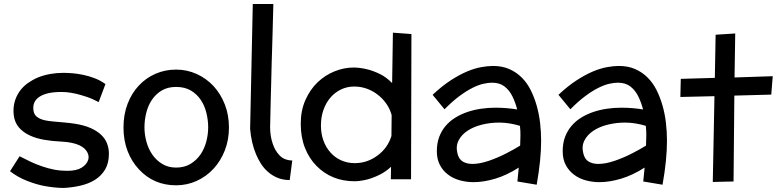

<svg xmlns="http://www.w3.org/2000/svg" viewBox="-20 -869 3856 952"><path d="M520 -106.9Q520 -60.5 501.5 -29.1Q482.9 2.4 451.2 22.5Q419.9 42 378.9 51.5Q337.9 61 293.9 63Q248 62 203.1 53.7Q163.6 46.9 115.7 28.3Q67.9 9.8 29.8 -20L77.1 -94.2Q104 -80.1 132.1 -66.9Q160.2 -53.7 189.5 -43.9Q218.8 -33.7 249.5 -27.8Q280.3 -22 313 -22Q359.4 -22 384.3 -37.4Q409.2 -52.7 417 -75.2Q425.8 -104.5 399.9 -131.3Q395 -136.2 388.7 -140.4Q382.3 -144.5 374.5 -148.4Q358.9 -155.8 336.4 -160.6Q314 -165.5 283.2 -167Q239.3 -168.9 198.5 -176Q157.7 -183.1 126 -198.2Q93.8 -213.4 73 -238Q52.2 -262.7 47.9 -299.8Q44.4 -333.5 52.7 -364.3Q68.4 -420.4 117.2 -456.5Q129.4 -464.8 142.3 -472.2Q155.3 -479.5 169.4 -485.4Q197.8 -496.6 229.2 -502.2Q260.7 -507.8 293 -507.8Q312 -507.8 337.9 -505.9Q363.8 -503.9 392.1 -498Q420.4 -492.2 449.2 -481.2Q478 -470.2 502.9 -452.1L469.2 -362.8Q437 -379.9 408 -389.4Q378.9 -398.9 356.4 -404.3Q343.3 -407.2 330.8 -409.2Q318.4 -411.1 307.1 -412.1Q230.5 -416.5 187.7 -396Q145 -375.5 145 -334Q145 -304.7 161.1 -291.3Q177.2 -277.8 205.1 -272Q221.2 -268.6 246.3 -266.4Q271.5 -264.2 299.1 -261.7Q326.7 -259.3 349.1 -255.9Q397 -248.5 429.7 -233.9Q462.4 -219.2 482.4 -199.7Q502.4 -180.2 511.2 -156.5Q520 -132.8 520 -106.9Z M1115.2 -236.8Q1115.2 -175.3 1094.7 -123Q1074.2 -70.8 1038.6 -32.2Q1002.9 6.3 955.1 28.1Q907.2 49.8 853 49.8Q742.2 49.8 668.9 -29.3Q633.3 -66.9 612.8 -119.6Q592.3 -172.4 592.3 -236.8Q592.3 -301.8 612.8 -354.7Q633.3 -407.7 668.9 -445.3Q704.1 -482.9 751.5 -503.4Q798.8 -523.9 853 -523.9Q907.2 -523.9 955.1 -502.2Q1002.9 -480.5 1038.6 -442.4Q1074.2 -403.8 1094.7 -351.3Q1115.2 -298.8 1115.2 -236.8ZM1012.2 -237.8Q1012.2 -272.9 1003.4 -309.1Q994.6 -345.2 975.6 -373.5Q956.5 -402.3 926.3 -420.2Q896 -438 853 -438Q811.5 -438 781.7 -420.2Q752 -402.3 732.9 -373.5Q713.9 -345.2 705.1 -309.1Q696.3 -272.9 696.3 -237.8Q696.3 -202.6 705.8 -167.2Q715.3 -131.8 734.9 -103Q754.4 -74.7 783.9 -56.4Q813.5 -38.1 853 -38.1Q894.5 -38.1 924.6 -56.4Q954.6 -74.7 974.1 -103Q993.7 -131.8 1002.9 -167.2Q1012.2 -202.6 1012.2 -237.8Z M1429.2 -73.2 1416.5 23.9Q1381.8 23.4 1355.2 12.2Q1328.6 1 1308.6 -17.1Q1288.1 -34.7 1273.7 -57.6Q1259.3 -80.6 1249.5 -104Q1226.1 -159.7 1220.2 -230L1233.4 -849.1H1335.4L1331.1 -689.9Q1330.1 -653.8 1329.1 -620.8Q1328.1 -587.9 1327.1 -558.1Q1325.7 -499 1324.5 -451.9Q1323.2 -404.8 1322.3 -369.1Q1319.8 -284.7 1319.3 -236.8Q1319.8 -191.9 1332.5 -155.8Q1343.3 -122.6 1366.2 -98.4Q1389.2 -74.2 1429.2 -73.2Z M1924.3 -457 1928.2 -707 2020 -700.2 2018.1 20H1918L1918.9 -42Q1891.6 -16.6 1860.1 -1.5Q1828.6 13.7 1800.3 21Q1769.5 28.8 1739.3 29.8Q1624 29.8 1548.8 -46.9Q1512.7 -83.5 1491.9 -136.2Q1471.2 -189 1471.2 -254.9Q1471.2 -321.3 1494.4 -373.3Q1517.6 -425.3 1554.7 -460.9Q1592.3 -496.6 1639.2 -515.4Q1686 -534.2 1733.9 -534.2Q1766.6 -533.7 1800.3 -525.4Q1829.1 -518.6 1862.3 -502.7Q1895.5 -486.8 1924.3 -457ZM1739.3 -60.1Q1800.8 -60.1 1851.6 -97.7Q1902.3 -134.8 1920.9 -194.8L1921.9 -298.8Q1913.1 -330.1 1894.5 -356.2Q1876 -382.3 1851.1 -400.9Q1798.8 -439.9 1736.3 -439.9Q1700.2 -439.9 1669.9 -425Q1639.6 -410.2 1617.7 -384.3Q1595.7 -358.4 1583.5 -323.2Q1571.3 -288.1 1571.3 -247.1Q1571.3 -206.1 1583.7 -171.9Q1596.2 -137.7 1618.7 -112.8Q1640.6 -87.9 1671.6 -74Q1702.6 -60.1 1739.3 -60.1Z M2641.1 46.9 2545.4 30.8 2552.2 -38.1Q2492.7 0 2435.3 17.1Q2377.9 34.2 2328.1 34.2Q2293 34.2 2260 25.1Q2227.1 16.1 2202.1 -2.9Q2176.8 -21.5 2161.4 -50.5Q2146 -79.6 2146 -119.1Q2146 -158.7 2157.7 -189.9Q2169.4 -221.2 2189.9 -245.1Q2210.4 -269 2238.3 -286.1Q2266.1 -303.2 2298.3 -314Q2330.1 -324.7 2365.2 -329.8Q2400.4 -335 2435.1 -335Q2467.3 -335 2495.1 -332.5Q2522.9 -330.1 2544.4 -326.2Q2535.6 -360.8 2520.8 -391.1Q2505.9 -421.4 2481.7 -440.2Q2457.5 -459 2419.4 -459Q2400.4 -459 2376 -453.4Q2351.6 -447.8 2322.3 -433.1Q2293 -418.5 2258.3 -392.8Q2223.6 -367.2 2184.1 -327.1L2125 -398.9Q2171.9 -442.9 2214.8 -470.7Q2257.8 -498.5 2295.9 -514.6Q2333.5 -530.3 2366 -536.1Q2398.4 -542 2424.3 -542Q2469.7 -542 2504.4 -526.9Q2539.6 -511.7 2566.4 -485.1Q2593.3 -458.5 2611.3 -422.4Q2628.9 -387.7 2641.1 -345.2Q2652.8 -303.7 2658 -259.3Q2663.1 -214.8 2663.1 -170.9Q2663.1 -124 2657.7 -70.3Q2652.3 -16.6 2641.1 46.9ZM2559.1 -147Q2560.1 -171.4 2560.5 -195.3Q2561 -219.2 2558.1 -245.1Q2534.2 -252.4 2507.8 -256.8Q2481.4 -261.2 2455.1 -261.2Q2411.1 -261.2 2369.9 -251Q2328.6 -240.7 2298.8 -221.2Q2269 -201.7 2254.2 -173.3Q2239.3 -145 2248 -108.9Q2254.9 -79.6 2274.7 -67.9Q2294.4 -56.2 2322.3 -56.2Q2358.4 -56.2 2403.3 -71.5Q2448.2 -86.9 2490 -108.4Q2531.7 -129.9 2559.1 -147Z M3265.1 46.9 3169.4 30.8 3176.3 -38.1Q3116.7 0 3059.3 17.1Q3002 34.2 2952.1 34.2Q2917 34.2 2884 25.1Q2851.1 16.1 2826.2 -2.9Q2800.8 -21.5 2785.4 -50.5Q2770 -79.6 2770 -119.1Q2770 -158.7 2781.7 -189.9Q2793.5 -221.2 2814 -245.1Q2834.5 -269 2862.3 -286.1Q2890.1 -303.2 2922.4 -314Q2954.1 -324.7 2989.3 -329.8Q3024.4 -335 3059.1 -335Q3091.3 -335 3119.1 -332.5Q3147 -330.1 3168.5 -326.2Q3159.7 -360.8 3144.8 -391.1Q3129.9 -421.4 3105.7 -440.2Q3081.5 -459 3043.5 -459Q3024.4 -459 3000 -453.4Q2975.6 -447.8 2946.3 -433.1Q2917 -418.5 2882.3 -392.8Q2847.7 -367.2 2808.1 -327.1L2749 -398.9Q2795.9 -442.9 2838.9 -470.7Q2881.8 -498.5 2919.9 -514.6Q2957.5 -530.3 2990 -536.1Q3022.5 -542 3048.3 -542Q3093.8 -542 3128.4 -526.9Q3163.6 -511.7 3190.4 -485.1Q3217.3 -458.5 3235.4 -422.4Q3252.9 -387.7 3265.1 -345.2Q3276.9 -303.7 3282 -259.3Q3287.1 -214.8 3287.1 -170.9Q3287.1 -124 3281.7 -70.3Q3276.4 -16.6 3265.1 46.9ZM3183.1 -147Q3184.1 -171.4 3184.6 -195.3Q3185.1 -219.2 3182.1 -245.1Q3158.2 -252.4 3131.8 -256.8Q3105.5 -261.2 3079.1 -261.2Q3035.2 -261.2 2993.9 -251Q2952.6 -240.7 2922.9 -221.2Q2893.1 -201.7 2878.2 -173.3Q2863.3 -145 2872.1 -108.9Q2878.9 -79.6 2898.7 -67.9Q2918.5 -56.2 2946.3 -56.2Q2982.4 -56.2 3027.3 -71.5Q3072.3 -86.9 3114 -108.4Q3155.8 -129.9 3183.1 -147Z M3524.4 -482.9 3528.3 -696.8 3625.5 -703.1 3622.1 -484.9 3811.5 -491.2 3804.2 -399.9 3621.1 -395 3617.2 30.8 3514.2 33.2 3522.5 -392.1 3353.5 -388.2 3355.5 -478Z"/></svg>

Font: Preahvihear
Style: Regular
Weight: 400
Designer: Danh Hong
Version: Version 8.002; ttfautohint (v1.8.3)